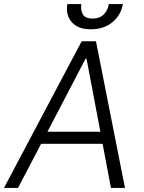

<svg xmlns="http://www.w3.org/2000/svg" viewBox="-37 -932 714 952"><path d="M52.2 0H-17.4L367.9 -727.3H438.9L582.7 0H513.1L471.6 -219.1H166.9ZM198.2 -278.8H460.6L392 -641H387.4ZM502.8 -911.9H572.1Q562.9 -856.5 520.1 -821.6Q477.3 -786.6 413.4 -786.9Q350.9 -786.6 319.4 -821.6Q288 -856.5 296.9 -911.9H366.5Q361.9 -882.8 373.6 -861.5Q385.3 -840.2 421.9 -839.8Q458.8 -840.2 478.7 -861.7Q498.6 -883.2 502.8 -911.9Z"/></svg>

Font: Inter UI Light
Style: Italic
Weight: 300
Italic angle: 9.39999°
Designer: Rasmus Andersson
Foundry: rsms
Version: 3.2;8d6f07862